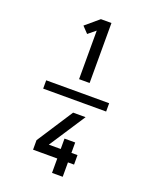

<svg xmlns="http://www.w3.org/2000/svg" viewBox="-182 -947 964 1215"><g transform="rotate(20 300.0 -340.0)"><path d="M281 -446V-773L231 -732L191 -774L281 -850H352V-446ZM323 170V73H160V9L318 -234H402L243 9H323V-61H395V9H436V73H395V170ZM88 -312V-368H512V-312Z"/></g></svg>

Font: Iosevka Curly Extended
Style: Regular
Weight: 400
Width: 7
Monospace: yes
Designer: Belleve Invis
Foundry: Belleve Invis
Version: Version 11.1.0; ttfautohint (v1.8.3)